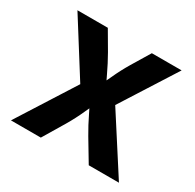

<svg xmlns="http://www.w3.org/2000/svg" viewBox="-125 -680 826 815"><g transform="rotate(30 287.5 -273.0)"><path d="M22.5 0 234.4 -333.5 233.9 -227.1 33.2 -545.9H182.1L234.4 -456.5Q258.3 -414.6 277.3 -374Q296.4 -333.5 315.9 -295.9H261.7Q282.2 -333.5 300.5 -374Q318.8 -414.6 343.8 -456.5L397.9 -545.9H543.9L339.8 -225.1V-329.6L551.8 0H403.8L340.3 -106Q315.9 -147.5 296.6 -187.7Q277.3 -228 257.3 -265.1H312Q292.5 -228 274.7 -187.7Q256.8 -147.5 232.4 -106L168.9 0Z"/></g></svg>

Font: Inter Cardless
Style: Bold
Weight: 700
Designer: Rasmus Andersson
Foundry: rsms
Version: Version 4.001;git-9221beed3